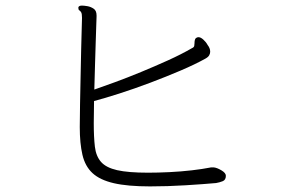

<svg xmlns="http://www.w3.org/2000/svg" viewBox="-20 -683 1040 686"><path d="M743 -85Q755 -84 771 -74.5Q787 -65 787 -55Q787 -40 775.5 -35.5Q764 -31 752 -29Q708 -25 643 -21Q578 -17 516 -17Q436 -17 386.5 -28.5Q337 -40 310.5 -64.5Q284 -89 274.5 -130Q265 -171 265 -229Q265 -264 266 -312Q267 -360 268 -411Q269 -462 270 -507Q271 -552 272 -582.5Q273 -613 273 -619Q273 -634 270 -639Q267 -644 263.5 -646Q260 -648 260 -654V-657Q262 -663 273 -663Q280 -663 292 -661Q304 -659 314.5 -652Q325 -645 325 -628V-623Q325 -619 324 -594.5Q323 -570 322 -533Q321 -496 319.5 -451.5Q318 -407 317 -363Q349 -374 392.5 -390Q436 -406 484.5 -426Q533 -446 580.5 -467.5Q628 -489 666 -511Q673 -514 674 -519Q675 -524 675 -529V-531Q675 -537 677 -542.5Q679 -548 687 -550H690Q697 -550 706.5 -541.5Q716 -533 722 -522Q726 -517 728.5 -511Q731 -505 731 -498Q731 -492 727.5 -485.5Q724 -479 713 -473Q677 -453 625.5 -431Q574 -409 517 -387.5Q460 -366 407 -349Q354 -332 316 -322Q316 -301 315.5 -281Q315 -261 315 -244Q315 -193 319 -159Q323 -125 341 -104.5Q359 -84 398.5 -75Q438 -66 509 -66Q544 -66 585.5 -68Q627 -70 665.5 -74.5Q704 -79 729 -84Q732 -85 739 -85Z"/></svg>

Font: Moon Stars Kai T HW Light
Style: Regular
Weight: 300
Designer: GuiWonder
Version: Version 1.101